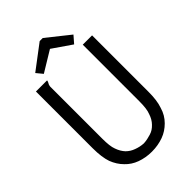

<svg xmlns="http://www.w3.org/2000/svg" viewBox="-239 -879 977 977"><g transform="rotate(-45 250.0 -390.0)"><path d="M50 -623V-215C50 -171 55 -136 64 -110C74 -84 88 -62 106 -44C123 -26 144 -12 169 -3C194 6 221 11 251 11C282 11 309 6 334 -3C359 -12 380 -26 399 -45C418 -64 432 -87 440 -115C450 -143 454 -177 454 -218V-623H387V-217C387 -181 384 -153 376 -134C370 -115 360 -98 348 -86C335 -72 321 -63 304 -58C288 -53 271 -49 252 -48C233 -49 216 -53 200 -59C183 -65 169 -74 157 -86C145 -99 136 -114 129 -134C122 -152 119 -179 119 -214V-591C120 -598 122 -604 126 -610C128 -614 130 -618 130 -621C130 -622 130 -623 129 -623ZM114 -692 142 -658 254 -726 357 -655 390 -693 267 -791H245Z"/></g></svg>

Font: Inconsolatazi4
Style: Regular
Weight: 400
Designer: Raph Levien, Kirill Tkachev
Foundry: Cyreal
Version: Version 1.013